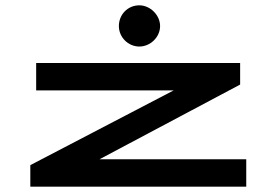

<svg xmlns="http://www.w3.org/2000/svg" viewBox="-20 -702 1040 722"><path d="M504 -527C545 -527 582 -562 582 -604C582 -645 545 -682 504 -682C460 -682 427 -647 427 -604C427 -562 462 -527 504 -527ZM94 0H906V-103H354L883 -384V-465H116V-362H633L94 -81Z"/></svg>

Font: Inconsolata UltraExpanded
Style: Bold
Weight: 700
Width: 9
Monospace: yes
Designer: Raph Levien, Cyreal, Brenton Simpson
Foundry: Raph Levien, Cyreal, Google
Version: Version 3.100